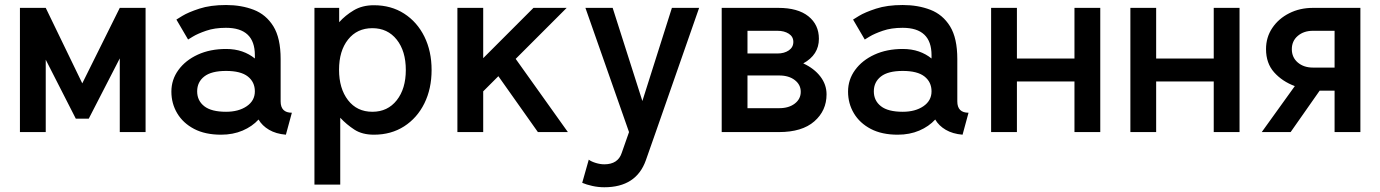

<svg xmlns="http://www.w3.org/2000/svg" viewBox="-20 -540 5644 785"><path d="M316.4 -199.2 469.7 -507.8H575.2V0H469.7V-301.3L342.8 -54.7H290L167 -295.9V0H61.5V-507.8H167Z M883.8 10.7Q818.8 10.7 773.7 -12.9Q728.5 -36.6 704.6 -76.7Q680.7 -116.7 680.7 -165.5Q680.7 -214.4 709.5 -253.9Q738.3 -293.5 788.8 -316.7Q839.4 -339.8 904.3 -339.8Q940.4 -339.8 970 -329.6Q999.5 -319.3 1022 -300.8V-314.5Q1022 -426.3 903.8 -426.3Q857.4 -426.3 822.8 -414.3Q788.1 -402.3 768.6 -390.4Q749 -378.4 749 -378.4L701.2 -460Q701.2 -460 725.3 -474.9Q749.5 -489.7 794.9 -504.6Q840.3 -519.5 904.3 -519.5Q966.8 -519.5 1017.3 -500Q1067.9 -480.5 1097.7 -432.4Q1127.4 -384.3 1127.4 -298.8V-125.5Q1127.4 -79.1 1173.3 -79.1L1148.9 10.7Q1108.4 7.3 1080.1 -9.3Q1051.8 -25.9 1037.1 -51.3Q1011.2 -22.9 971.9 -6.1Q932.6 10.7 883.8 10.7ZM1022 -166.5Q1022 -204.6 993.2 -227.3Q964.4 -250 904.3 -250Q844.2 -250 815.2 -227.3Q786.1 -204.6 786.1 -166.5Q786.1 -128.4 815.2 -105.7Q844.2 -83 904.3 -83Q955.6 -83 988.8 -105.7Q1022 -128.4 1022 -166.5Z M1371.1 -58.6V214.8H1265.6V-507.8H1366.7V-449.2Q1391.6 -477.1 1426.3 -497.8Q1460.9 -518.6 1508.8 -518.6Q1579.1 -518.6 1632.3 -484.4Q1685.5 -450.2 1715.1 -390.4Q1744.6 -330.6 1744.6 -253.9Q1744.6 -177.2 1715.1 -117.4Q1685.5 -57.6 1632.3 -23.4Q1579.1 10.7 1508.8 10.7Q1460.9 10.7 1429 -10Q1397 -30.8 1371.1 -58.6ZM1366.2 -254.9Q1366.2 -178.2 1402.8 -130.6Q1439.5 -83 1502.4 -83Q1564.9 -83 1602.1 -130.1Q1639.2 -177.2 1639.2 -253.9Q1639.2 -331.1 1602.1 -377.9Q1564.9 -424.8 1502.4 -424.8Q1439.9 -424.8 1403.1 -378.4Q1366.2 -332 1366.2 -254.9Z M1955.6 -166.5V0H1850.1V-507.8H1955.6V-302.2L2161.1 -507.8H2296.9L2088.4 -299.3L2301.8 0H2179.2L2017.6 -228.5Z M2620.6 115.2Q2581.5 225.6 2450.7 225.6Q2425.8 225.6 2401.6 220.2Q2377.4 214.8 2360.4 207.5L2387.2 112.8Q2397.5 120.6 2415.8 126.2Q2434.1 131.8 2450.7 131.8Q2506.8 131.8 2522 85L2551.8 0L2373.5 -507.8H2484.9L2606.4 -127L2727.1 -507.8H2838.4L2661.1 0Z M3264.2 -280.8Q3308.6 -260.3 3334 -227.3Q3359.4 -194.3 3359.4 -154.3Q3359.4 -87.4 3309.3 -43.7Q3259.3 0 3164.6 0H2930.7V-507.8H3162.1Q3242.2 -507.8 3285.2 -473.4Q3328.1 -439 3328.1 -381.3Q3328.1 -315.9 3264.2 -280.8ZM3036.1 -414.1V-321.3H3158.7Q3186.5 -321.3 3205.1 -334Q3223.6 -346.7 3223.6 -368.7Q3223.6 -390.1 3205.1 -402.1Q3186.5 -414.1 3158.7 -414.1ZM3036.1 -97.7H3166Q3205.1 -97.7 3229.5 -116.5Q3253.9 -135.3 3253.9 -164.6Q3253.9 -193.8 3229.5 -212.6Q3205.1 -231.4 3166 -231.4H3036.1Z M3650.4 10.7Q3585.4 10.7 3540.3 -12.9Q3495.1 -36.6 3471.2 -76.7Q3447.3 -116.7 3447.3 -165.5Q3447.3 -214.4 3476.1 -253.9Q3504.9 -293.5 3555.4 -316.7Q3606 -339.8 3670.9 -339.8Q3707 -339.8 3736.6 -329.6Q3766.1 -319.3 3788.6 -300.8V-314.5Q3788.6 -426.3 3670.4 -426.3Q3624 -426.3 3589.4 -414.3Q3554.7 -402.3 3535.2 -390.4Q3515.6 -378.4 3515.6 -378.4L3467.8 -460Q3467.8 -460 3491.9 -474.9Q3516.1 -489.7 3561.5 -504.6Q3606.9 -519.5 3670.9 -519.5Q3733.4 -519.5 3783.9 -500Q3834.5 -480.5 3864.3 -432.4Q3894 -384.3 3894 -298.8V-125.5Q3894 -79.1 3939.9 -79.1L3915.5 10.7Q3875 7.3 3846.7 -9.3Q3818.4 -25.9 3803.7 -51.3Q3777.8 -22.9 3738.5 -6.1Q3699.2 10.7 3650.4 10.7ZM3788.6 -166.5Q3788.6 -204.6 3759.8 -227.3Q3731 -250 3670.9 -250Q3610.8 -250 3581.8 -227.3Q3552.7 -204.6 3552.7 -166.5Q3552.7 -128.4 3581.8 -105.7Q3610.8 -83 3670.9 -83Q3722.2 -83 3755.4 -105.7Q3788.6 -128.4 3788.6 -166.5Z M4032.2 -507.8H4137.7V-300.8H4373V-507.8H4478.5V0H4373V-207H4137.7V0H4032.2Z M4601.6 -507.8H4707V-300.8H4942.4V-507.8H5047.9V0H4942.4V-207H4707V0H4601.6Z M5542 0H5436.5V-169.4H5375.5L5256.8 0H5138.7L5273.9 -188Q5222.7 -207 5189.5 -244.1Q5156.2 -281.2 5156.2 -339.4Q5156.2 -387.7 5181.9 -425.8Q5207.5 -463.9 5251 -485.8Q5294.4 -507.8 5348.1 -507.8H5542ZM5436.5 -414.1H5348.1Q5310.5 -414.1 5286.1 -393.3Q5261.7 -372.6 5261.7 -338.9Q5261.7 -305.2 5286.1 -284.4Q5310.5 -263.7 5348.1 -263.7H5436.5Z"/></svg>

Font: Giphurs Medium
Style: Regular
Weight: 500
Version: Version 0.920; ttfautohint (v1.8.4.7-5d5b)